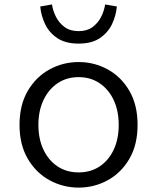

<svg xmlns="http://www.w3.org/2000/svg" viewBox="-20 -831 707 864"><path d="M334 13.2Q263.7 13.2 202.9 -20Q142.1 -53.2 105 -116.5Q67.9 -179.7 67.9 -269Q67.9 -358.9 105 -422.1Q142.1 -485.4 202.9 -518.6Q263.7 -551.8 334 -551.8Q404.3 -551.8 464.8 -518.6Q525.4 -485.4 562.3 -422.1Q599.1 -358.9 599.1 -269Q599.1 -179.7 562.3 -116.5Q525.4 -53.2 464.8 -20Q404.3 13.2 334 13.2ZM334 -55.2Q387.7 -55.2 428.2 -82Q468.8 -108.9 491.5 -157Q514.2 -205.1 514.2 -269Q514.2 -332.5 491.5 -380.9Q468.8 -429.2 428.2 -456.5Q387.7 -483.9 334 -483.9Q279.8 -483.9 239.3 -456.5Q198.7 -429.2 175.8 -380.9Q152.8 -332.5 152.8 -269Q152.8 -205.1 175.8 -157Q198.7 -108.9 239.3 -82Q279.8 -55.2 334 -55.2ZM334 -634.8Q274.4 -634.8 237.5 -659.7Q200.7 -684.6 182.6 -723.1Q164.6 -761.7 161.1 -801.8L213.9 -811Q218.3 -781.7 232.4 -754.2Q246.6 -726.6 271.5 -708.7Q296.4 -690.9 334 -690.9Q371.1 -690.9 395.8 -708.7Q420.4 -726.6 434.6 -754.2Q448.7 -781.7 453.1 -811L505.9 -801.8Q502.4 -761.7 484.4 -723.1Q466.3 -684.6 429.7 -659.7Q393.1 -634.8 334 -634.8Z"/></svg>

Font: Shanggu Mono N
Style: Regular
Weight: 350
Designer: GuiWonder
Version: Version 1.021